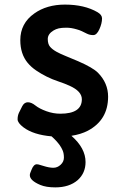

<svg xmlns="http://www.w3.org/2000/svg" viewBox="-20 -583 540 836"><path d="M291 8.3Q352.5 62 352.5 122.6Q352.5 170.4 318.4 201.2Q281.7 232.9 220.7 232.9Q180.7 232.9 155.3 222.2Q109.9 203.1 109.9 179.7Q109.9 174.3 111.8 169.9Q113.8 165.5 117.2 156.2Q126.5 132.3 140.1 132.3Q146 132.3 153.3 134.8L169.4 139.6Q194.3 147.5 212.2 147.5Q230 147.5 244.1 134.3Q258.3 121.1 258.3 103.3Q258.3 85.4 253.2 73Q248 60.5 240.2 49.3Q226.1 29.8 204.6 10.7Q125.5 3.9 82.5 -28.3Q56.6 -47.9 56.6 -63.5Q56.6 -79.1 62.3 -91.6Q67.9 -104 76.9 -120.8Q85.9 -137.7 101.3 -137.7Q116.7 -137.7 134 -123.8Q151.4 -109.9 181.6 -98.9Q211.9 -87.9 242.7 -87.9Q336.4 -87.9 336.4 -150.9Q336.4 -185.5 283.2 -209.5Q260.7 -219.7 234.1 -228.5Q207.5 -237.3 183.1 -249.5Q158.7 -261.7 137.5 -276.1Q116.2 -290.5 100.6 -309.1Q68.4 -348.1 68.4 -408.2Q68.4 -481.4 129.4 -524.4Q183.6 -563 262.7 -563Q347.7 -563 404.8 -529.8Q424.3 -518.1 424.3 -502.9Q424.3 -481.4 412.8 -455.8Q401.4 -430.2 386 -430.2Q370.6 -430.2 358.2 -436.5Q345.7 -442.9 335.7 -447.5Q325.7 -452.1 314.5 -455.1Q290 -462.4 269.3 -462.4Q248.5 -462.4 235.8 -459.5Q223.1 -456.5 212.9 -450.2Q188 -435.1 188 -413.1Q188 -391.1 198 -379.4Q208 -367.7 225.6 -357.9Q243.2 -348.1 267.6 -338.4L320.3 -316.4Q384.3 -288.6 406.7 -266.1Q450.7 -221.2 450.7 -162.1Q450.7 -60.5 362.3 -13.7Q332 2 291 8.3Z"/></svg>

Font: Capriola
Style: Regular
Weight: 400
Designer: Viktoriya Grabowska
Foundry: Viktoriya Grabowska
Version: Version 1.007